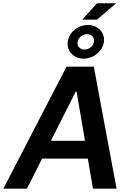

<svg xmlns="http://www.w3.org/2000/svg" viewBox="-41 -1125 785 1145"><path d="M119.7 0 210.2 -179.3H482.6L513.5 0H654.1L518.5 -727.3H355.8L-21 0ZM262.4 -285.2 410.2 -578.1H415.8L465.9 -285.2ZM363.6 -880C354 -822.8 396.3 -775.2 457.7 -775.2C515.6 -775.2 568.2 -817.1 578.1 -871.1C588.1 -927.9 545.1 -975.9 482.6 -975.9C424.7 -975.9 372.5 -934.7 363.6 -880ZM421.9 -875.4C426.5 -902 451.3 -921.2 478 -921.2C506 -921.2 523.4 -900.9 519.5 -875.4C515.6 -849.4 489.3 -829.5 462.4 -829.5C434.7 -829.5 417.3 -850.5 421.9 -875.4ZM449.9 -1007.8H537.3L651.6 -1105.5H537.6Z"/></svg>

Font: Margiela Sans Semi Bold
Style: Italic
Weight: 600
Italic angle: -9.39999°
Designer: Stefan Endress, Andreas Faust
Version: Version 1.100;FEAKit 1.0